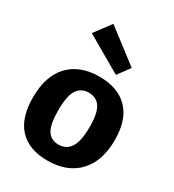

<svg xmlns="http://www.w3.org/2000/svg" viewBox="-203 -962 988 1090"><g transform="rotate(30 290.5 -417.0)"><path d="M553 -280Q553 -141 480.5 -64Q408 13 278 13Q158 13 93.5 -55Q29 -123 29 -257Q29 -399 100.5 -473.5Q172 -548 299 -548Q421 -548 487 -479.5Q553 -411 553 -280ZM190 -265Q190 -173 214.5 -135Q239 -97 288 -97Q338 -97 365 -137.5Q392 -178 392 -274Q392 -364 366.5 -401.5Q341 -439 291 -439Q242 -439 216 -400Q190 -361 190 -265ZM431 -682 373 -603 136 -740 216 -847Z"/></g></svg>

Font: Bitter Pro OGT
Style: Bold
Weight: 700
Designer: Sol Matas, and Bitter project Authors
Foundry: Sol Matas
Version: Version 2.110